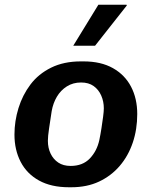

<svg xmlns="http://www.w3.org/2000/svg" viewBox="-20 -780 640 810"><path d="M271 10Q196 10 144.5 -18.5Q93 -47 67 -97.5Q41 -148 41 -212Q41 -269 58 -324Q75 -379 108.5 -423.5Q142 -468 195.5 -494.5Q249 -521 321 -521H333Q406 -521 456.5 -492.5Q507 -464 533 -414Q559 -364 559 -299Q559 -234 540 -178Q521 -122 485 -80Q449 -38 398 -14Q347 10 281 10ZM278 -80Q329 -80 359 -111.5Q389 -143 399 -189Q404 -213 408 -239Q412 -265 415 -287.5Q418 -310 418 -323Q418 -352 407 -377Q396 -402 375 -417Q354 -432 322 -432Q288 -432 262 -415.5Q236 -399 220 -372Q204 -345 198 -311Q192 -271 187 -238Q182 -205 182 -186Q182 -156 193.5 -132Q205 -108 226 -94Q247 -80 278 -80ZM289 -587 395 -760H514L515 -757L381 -587Z"/></svg>

Font: Chivo Mono SemiBold
Style: Italic
Weight: 600
Italic angle: -8.05°
Monospace: yes
Version: Version 1.008